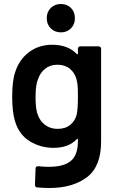

<svg xmlns="http://www.w3.org/2000/svg" viewBox="-20 -743 594 961"><path d="M382 -511H474Q479 -511 482.5 -507.5Q486 -504 486 -499V-34Q486 91 414.5 144.5Q343 198 227 198Q197 198 166 195Q155 194 155 182L158 100Q158 89 172 89Q201 92 224 92Q299 92 334.5 62.5Q370 33 370 -37V-44Q370 -47 368 -48Q366 -49 364 -46Q323 -3 248 -3Q183 -3 129 -36Q75 -69 55 -137Q41 -183 41 -258Q41 -341 57 -385Q77 -446 126 -482.5Q175 -519 241 -519Q320 -519 364 -473Q366 -470 368 -471Q370 -472 370 -475V-499Q370 -504 373.5 -507.5Q377 -511 382 -511ZM370 -259Q370 -297 368.5 -313.5Q367 -330 363 -346Q354 -379 329.5 -399Q305 -419 267 -419Q231 -419 206 -399Q181 -379 170 -346Q158 -318 158 -258Q158 -204 166 -178L171 -164Q182 -135 207.5 -116.5Q233 -98 268 -98Q307 -98 331.5 -118Q356 -138 364 -170Q370 -199 370 -259ZM214 -652Q214 -683 234 -703Q254 -723 285 -723Q316 -723 335.5 -703Q355 -683 355 -652Q355 -621 335 -601Q315 -581 285 -581Q254 -581 234 -601Q214 -621 214 -652Z"/></svg>

Font: Barlow SemiBold
Style: Regular
Weight: 600
Designer: Jeremy Tribby
Foundry: Tribby Type
Version: Version 1.422